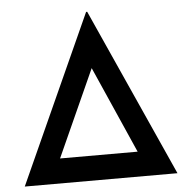

<svg xmlns="http://www.w3.org/2000/svg" viewBox="-53 -810 843 863"><g transform="rotate(-5 368.0 -379.0)"><path d="M713 0H24L367 -758H372ZM370 -504 193 -112H543Z"/></g></svg>

Font: Josefin Sans SemiBold
Style: Regular
Weight: 600
Designer: Santiago Orozco
Foundry: Typemade
Version: Version 2.000